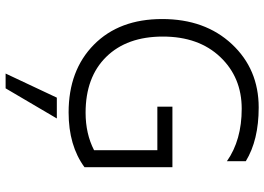

<svg xmlns="http://www.w3.org/2000/svg" viewBox="-152 -574 964 701"><g transform="rotate(90 330.5 -224.0)"><path d="M303 238H249L337 51H413ZM391 8Q237 8 143.5 -84.5Q50 -177 50 -333.5Q50 -490 141.5 -588Q233 -686 373 -686Q492 -686 569 -639V-570Q492 -624 377.5 -624Q263 -624 188.5 -545.5Q114 -467 114 -336Q114 -205 188 -129.5Q262 -54 392 -54Q469 -54 529 -85V-316H370V-371H591V-50Q512 8 391 8Z"/></g></svg>

Font: Hind Mysuru Light
Style: Regular
Weight: 300
Designer: Manushi Parikh, Hitesh Malaviya
Foundry: Indian Type Foundry
Version: Version 0.703;PS 1.0;hotconv 1.0.86;makeotf.lib2.5.63406